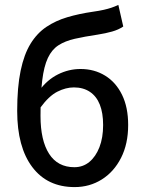

<svg xmlns="http://www.w3.org/2000/svg" viewBox="-20 -750 588 782"><path d="M284 12Q173 12 111.5 -69.5Q50 -151 50 -298Q50 -395 64 -462Q78 -529 104.5 -572Q131 -615 169 -640.5Q207 -666 254.5 -680Q302 -694 357 -702Q385 -706 402.5 -710Q420 -714 433.5 -718.5Q447 -723 462 -730L482 -642Q463 -629 436.5 -621.5Q410 -614 378 -609Q324 -601 284.5 -592Q245 -583 218 -565.5Q191 -548 175 -514Q159 -480 152 -423Q145 -366 145 -278Q145 -178 180 -123.5Q215 -69 283 -69Q318 -69 344 -90.5Q370 -112 385 -150.5Q400 -189 400 -241Q400 -290 386.5 -324Q373 -358 346 -376Q319 -394 281 -394Q248 -394 213.5 -376.5Q179 -359 144 -311L140 -381Q172 -425 216 -447Q260 -469 308 -469Q364 -469 408 -442Q452 -415 477 -364Q502 -313 502 -241Q502 -164 473 -107Q444 -50 394.5 -19Q345 12 284 12Z"/></svg>

Font: UmiuVSE Medium
Style: Regular
Weight: 500
Designer: Paul D. Hunt
Foundry: Adobe
Version: Version 3.046;September 5, 2023;FontCreator 14.0.0.2901 64-b